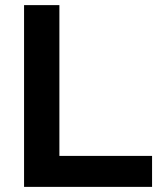

<svg xmlns="http://www.w3.org/2000/svg" viewBox="-20 -730 624 750"><path d="M74 0V-710H212V-121H574V0Z"/></svg>

Font: IngvarSans
Style: Bold
Weight: 700
Version: Version 3.000